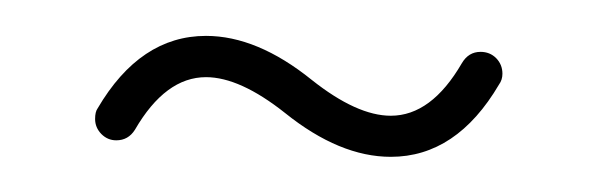

<svg xmlns="http://www.w3.org/2000/svg" viewBox="-20 -313 332 107"><path d="M247.8 -284.1Q253 -284.1 256.5 -280.6Q260 -277 260 -271.9Q260 -268.5 258.1 -265.9Q234.4 -225.6 197.8 -225.6Q169.3 -225.6 138.9 -250Q113.7 -270 94.8 -270Q72.2 -270 55.2 -240.7Q51.5 -234.8 44.8 -234.8Q40 -234.8 36.5 -238.3Q33 -241.9 33 -246.7Q33 -250.7 34.4 -252.6Q58.1 -293 94.8 -293Q123.3 -293 153.7 -268.5Q178.9 -248.5 197.8 -248.5Q220.4 -248.5 237.4 -277.8Q241.1 -284.1 247.8 -284.1Z"/></svg>

Font: 26F Galaxy Sans Thin
Style: Regular
Weight: 100
Designer: C₂₉H₂₅N₃O₅
Version: Version 1.100